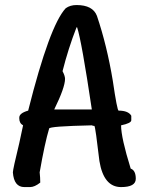

<svg xmlns="http://www.w3.org/2000/svg" viewBox="-20 -759 603 777"><path d="M289.7 -738.6Q355.4 -738.6 372.2 -695Q412.9 -574.6 436.5 -432.1Q454.2 -311.3 460 -311.3Q499.3 -311.3 511.3 -290.6V-272.4Q511.3 -260.4 470 -251.8Q470 -201.9 508.9 -76.7Q529.5 -69.5 529.5 -35.5Q529.5 -1.9 470 -1.9Q399.5 -1.9 382.3 -107.4Q366.4 -243.6 362.1 -249.4Q355.9 -249.4 351.6 -251.8Q178.9 -248 178.9 -238.8Q161.2 -180.3 140.5 -61.4Q142.9 -41.2 142.9 -20.1Q119.9 -1.9 101.7 -1.9H78.7Q36.5 -1.9 32.1 -61.4Q32.1 -73.4 58 -179.9L73.4 -251.8Q58 -260 58 -280.1V-283Q58 -301.2 94 -311.3Q180.8 -656.1 246 -725.7Q263.8 -738.6 289.7 -738.6ZM289.7 -648.4Q256.1 -562.1 233.1 -471Q243.2 -451.8 243.2 -439.8Q243.2 -405.3 199.5 -316.1H351.6Q310.3 -593.3 292.1 -648.4Z"/></svg>

Font: Namteng
Style: Regular
Weight: 400
Designer: Khon Soe Zaw Thu
Foundry: MPUA
Version: Version 1.03 June 17, 2016